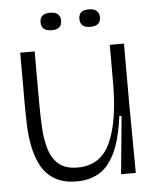

<svg xmlns="http://www.w3.org/2000/svg" viewBox="-50 -698 606 754"><g transform="rotate(-5 253.0 -321.5)"><path d="M223 13Q170 13 136 -7.5Q102 -28 83.5 -62Q65 -96 56.5 -138Q48 -180 46.5 -224Q45 -268 45 -308V-510H102V-311Q102 -260 104.5 -212Q107 -164 118.5 -125Q130 -86 156.5 -63.5Q183 -41 231 -41Q321 -41 359.5 -124.5Q398 -208 398 -362V-510H454V-277L456 0H398L420 -228H411Q399 -136 373.5 -83.5Q348 -31 310.5 -9Q273 13 223 13ZM328 -587Q288 -587 288 -622Q288 -656 327 -656Q369 -656 369 -621Q369 -587 328 -587ZM177 -587Q135 -587 135 -622Q135 -656 175 -656Q216 -656 216 -621Q216 -587 177 -587Z"/></g></svg>

Font: Bricolage Grotesque 48pt ExtraLight
Style: Regular
Weight: 200
Designer: Mathieu Triay
Foundry: Atelier Triay
Version: Version 1.000; ttfautohint (v1.8.4.7-5d5b);gftools[0.9.32]